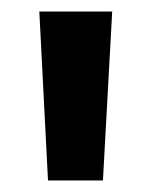

<svg xmlns="http://www.w3.org/2000/svg" viewBox="-20 -760 261 332"><path d="M63 -448H158L174 -740H48Z"/></svg>

Font: Glow Sans SC Compressed
Style: Bold
Weight: 700
Width: 2
Designer: Ryoko NISHIZUKA (kana, bopomofo & ideographs); Paul D. Hunt (Latin, Greek & Cyrillic); Sandoll Communications, Soo-young
Version: Version 0.93